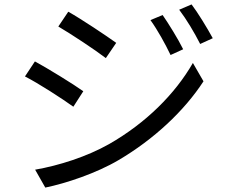

<svg xmlns="http://www.w3.org/2000/svg" viewBox="-20 -814 1040 869"><path d="M716 -746 661 -723C694 -677 727 -617 752 -565L809 -591C786 -638 741 -710 716 -746ZM847 -794 791 -770C825 -725 859 -668 886 -615L943 -641C918 -687 874 -759 847 -794ZM289 -761 244 -694C302 -660 411 -588 459 -551L506 -620C463 -651 348 -728 289 -761ZM139 -46 185 35C278 16 416 -30 516 -89C676 -183 814 -312 901 -446L853 -529C772 -388 640 -257 474 -162C373 -105 248 -65 139 -46ZM138 -536 93 -468C154 -437 262 -367 312 -331L357 -401C314 -432 197 -504 138 -536Z"/></svg>

Font: Noto Sans Mono CJK HK
Style: Regular
Weight: 400
Designer: Ryoko NISHIZUKA 西塚涼子 (kana, bopomofo & ideographs); Paul D. Hunt (Latin, Greek & Cyrillic); Sandoll Communications 산돌커뮤니
Foundry: Adobe
Version: Version 2.004;hotconv 1.0.118;makeotfexe 2.5.65603